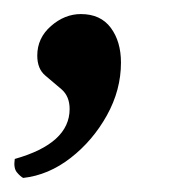

<svg xmlns="http://www.w3.org/2000/svg" viewBox="-32 -116 267 273"><path d="M1 137Q-3 135 -8 129Q-13 123 -11 110Q67 88 67 39Q67 21 55.5 11Q44 1 32.5 -8.5Q21 -18 21 -37Q21 -62 40.5 -79Q60 -96 83 -96Q111 -96 125.5 -76.5Q140 -57 140 -27Q140 12 120 48Q100 84 68.5 108.5Q37 133 1 137Z"/></svg>

Font: Petrona Medium
Style: Italic
Weight: 500
Italic angle: -9°
Designer: Ringo R. Seeber
Foundry: Ringo R. Seeber
Version: Version 2.001; ttfautohint (v1.8.3)